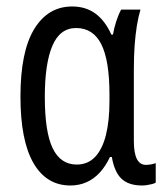

<svg xmlns="http://www.w3.org/2000/svg" viewBox="-20 -566 513 596"><path d="M218.3 -55.2Q252.4 -55.2 274.9 -78.6Q297.4 -102.1 308.6 -146Q319.8 -189.9 319.8 -252V-272.9Q319.8 -378.4 294.4 -428.7Q269 -479 216.3 -479Q166 -479 142.6 -423.8Q119.1 -368.7 119.1 -265.1Q119.1 -156.2 143.6 -105.7Q168 -55.2 218.3 -55.2ZM198.7 9.8Q124 9.8 83.7 -60.1Q43.5 -129.9 43.5 -266.1Q43.5 -405.8 86.2 -475.8Q128.9 -545.9 204.1 -545.9Q246.1 -545.9 276.1 -523.9Q306.2 -502 325.7 -458.5H330.6Q334 -478.5 340.8 -499.8Q347.7 -521 356 -536.1H416Q409.7 -515.1 405 -487.1Q400.4 -459 397.9 -424.8Q395.5 -390.6 395.5 -351.1V-128.4Q395.5 -90.3 405 -72.3Q414.6 -54.2 432.6 -54.2Q440.9 -54.2 448.7 -55.7Q456.5 -57.1 463.4 -59.6V1Q459.5 3.4 452.1 5.4Q444.8 7.3 436.5 8.5Q428.2 9.8 420.9 9.8Q379.9 9.8 357.7 -10.7Q335.4 -31.2 327.1 -78.6H321.3Q308.6 -51.3 290.5 -31.2Q272.5 -11.2 249.3 -0.7Q226.1 9.8 198.7 9.8Z"/></svg>

Font: Open Sans Condensed
Style: Regular
Weight: 400
Width: 3
Designer: Monotype Design Team
Foundry: Monotype Imaging Inc.
Version: Version 3.000